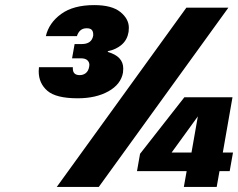

<svg xmlns="http://www.w3.org/2000/svg" viewBox="-20 -734 935 754"><path d="M160 -592Q172 -644 220 -679Q268 -714 350 -714Q419 -714 452.5 -687Q486 -660 486 -625Q486 -617 485 -609Q480 -578 458.5 -559Q437 -540 404 -533L403 -530Q464 -513 464 -465Q464 -457 463 -449Q455 -403 406 -375.5Q357 -348 285 -348Q200 -348 166 -377.5Q132 -407 132 -454Q132 -462 133 -470H266Q266 -467 266 -465Q266 -439 293 -439Q307 -439 317 -447Q327 -455 330 -471Q331 -475 331 -479Q331 -490 323 -497.5Q315 -505 297 -505H263L273 -561H301Q340 -561 346 -594Q346 -597 346 -600Q346 -610 340.5 -616.5Q335 -623 320 -623Q292 -623 282 -592ZM877 -704 368 0H203L712 -704ZM882 -62H842L831 0H702L713 -62H518L530 -130L704 -352H893L855 -135H895ZM757 -277 654 -135H732Z"/></svg>

Font: Fz Poppins
Style: Bold Italic
Weight: 700
Italic angle: -10°
Designer: Ninad Kale (Devanagari), Jonny Pinhorn (Latin)
Foundry: Indian Type Foundry
Version: Vit hóa bi Vntype.Com & FontZin.Com